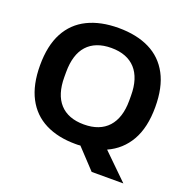

<svg xmlns="http://www.w3.org/2000/svg" viewBox="-143 -834 1080 1101"><g transform="rotate(20 396.5 -283.5)"><path d="M532.3 130.2 419.9 10.3Q412.7 11.3 404.9 11.5Q397 11.6 389.7 11.6Q282.9 11.6 205.3 -27.6Q127.8 -66.7 86.4 -145.8Q45 -225 45 -343.2Q45 -463.6 87 -542.2Q129.1 -620.8 208.2 -659.6Q287.3 -698.4 396.4 -698.4Q506.6 -698.4 585.3 -659.6Q664 -620.8 706 -542.2Q748.1 -463.6 748.1 -343.2Q748.1 -218.4 702.1 -138.2Q656.2 -58 571.8 -20.2L725.7 130.2ZM396.4 -110Q445 -110 481.8 -124.2Q518.7 -138.4 543.9 -166.1Q569 -193.7 582 -234.2Q594.9 -274.7 594.9 -326.9V-358Q594.9 -411 582 -451.8Q569 -492.7 543.9 -520.3Q518.7 -548 481.8 -562.2Q445 -576.5 396.4 -576.5Q347.9 -576.5 311 -562.2Q274.1 -548 249.1 -520.3Q224 -492.7 211.5 -451.8Q199 -411 199 -358V-326.9Q199 -274.7 211.5 -234.2Q224 -193.7 249.1 -166.1Q274.1 -138.4 311 -124.2Q347.9 -110 396.4 -110Z"/></g></svg>

Font: Archivo SemiBold
Style: Regular
Weight: 600
Designer: Hector Gatti
Foundry: Omnibus-Type
Version: Version 2.001